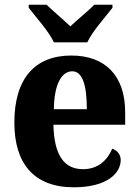

<svg xmlns="http://www.w3.org/2000/svg" viewBox="-20 -786 589 816"><path d="M209 -606H351C371 -651 429 -715 458 -753V-766H381C359 -743 307 -701 279 -674C251 -701 201 -743 178 -766H102V-753C131 -715 189 -651 209 -606ZM294 10C435 10 493 -50 493 -106C493 -130 478 -147 457 -154C436 -105 397 -67 333 -67C253 -67 210 -125 207 -256H512V-308C512 -467 425 -550 283 -550C129 -550 41 -453 41 -265C41 -91 124 10 294 10ZM349 -322H209C210 -426 241 -483 287 -483C331 -483 349 -423 349 -322Z"/></svg>

Font: Noto Serif Tamil SemiCondensed ExtraBold
Style: Regular
Weight: 800
Width: 4
Designer: Indian Type Foundry, Tom Grace, and the Monotype Design Team
Foundry: Monotype Imaging Inc.
Version: Version 2.004